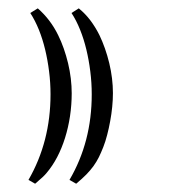

<svg xmlns="http://www.w3.org/2000/svg" viewBox="-20 -487 415 464"><path d="M164.1 -43 147.9 -52.2Q201.7 -144 201.7 -258.8Q201.7 -287.1 198.2 -314.5Q194.8 -341.8 188.7 -367.2Q182.6 -392.6 173.6 -415Q164.6 -437.5 152.8 -455.6L170.4 -466.8Q186 -454.1 198.2 -438Q210.4 -421.9 220.2 -402.3Q227.5 -387.2 233.6 -369.9Q239.7 -352.5 244.1 -334.2Q248.5 -315.9 250.7 -297.6Q252.9 -279.3 252.9 -262.2Q252.9 -246.1 251.2 -228.8Q249.5 -211.4 246.3 -194.3Q243.2 -177.2 239 -161.1Q234.9 -145 229.5 -131.3Q224.1 -117.7 218.8 -106.9Q213.4 -96.2 206.1 -85.9Q198.7 -75.7 188.7 -65.4Q178.7 -55.2 164.1 -43ZM64.9 -43 48.8 -52.2Q102.1 -144.5 102.1 -258.8Q102.1 -287.1 98.6 -314.5Q95.2 -341.8 89.1 -367.2Q83 -392.6 74 -415Q64.9 -437.5 53.2 -455.6L71.3 -466.8Q102.1 -439.9 120.6 -401.9Q127.9 -387.2 134 -369.9Q140.1 -352.5 144.5 -334.2Q148.9 -315.9 151.1 -297.4Q153.3 -278.8 153.3 -261.7Q153.3 -233.9 149.2 -206.3Q145 -178.7 137.2 -153.8Q129.4 -128.9 118.2 -107.4Q106.9 -85.9 92.8 -69.3Q89.4 -64.9 82.3 -58.3Q75.2 -51.8 64.9 -43Z"/></svg>

Font: XB Niloofar
Style: Regular
Weight: 400
Designer: Behnam
Foundry: Irmug
Version: Version 7.201 2008